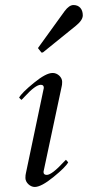

<svg xmlns="http://www.w3.org/2000/svg" viewBox="-20 -729 349 763"><path d="M272 -709C260.7 -709 249 -701 237 -685L133 -541C131.7 -539.7 131 -538.7 131 -538C131 -537.3 131.7 -536.3 133 -535L144 -521C144.7 -520.3 145.7 -520 147 -520C148.3 -520 149.7 -520.3 151 -521L282 -627C300 -641.7 309 -655.3 309 -668C309 -692.2 295.6 -709 272 -709ZM118 14C135.3 14 160.3 0.7 193 -26C225 -52 244.3 -71.3 251 -84L242 -94L234 -86C202 -51.3 179.3 -34 166 -34C157.3 -34 153 -37.7 153 -45V-47L225 -385C226.3 -389 227 -395.3 227 -404C227 -422.2 208.7 -439 190 -439H188.7C171.4 -439 146.9 -426 115 -400C82.3 -373.3 62.7 -353.7 56 -341L65 -332C67.7 -334 72 -338.3 78 -345C106.7 -376.3 128 -392 142 -392C150 -392 154 -388.3 154 -381V-379L83 -41C81.7 -36.3 81 -29.8 81 -21.5C81 -3.8 99.5 14 118 14Z"/></svg>

Font: fbb
Style: Italic
Weight: 400
Italic angle: -12°
Designer: David J. Perry, Michael Sharpe
Version: Version 0.991